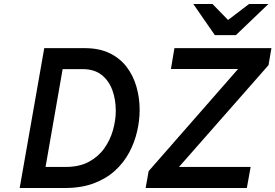

<svg xmlns="http://www.w3.org/2000/svg" viewBox="-20 -941 1378 961"><path d="M78.5 0 201.5 -700H404.5Q477 -700 529.2 -674.5Q581.5 -649 614.5 -605.2Q647.5 -561.5 663.2 -506Q679 -450.5 679 -390.5Q679 -338 666.2 -283Q653.5 -228 626.5 -177.5Q599.5 -127 555.8 -87Q512 -47 449.8 -23.5Q387.5 0 305 0ZM208 -105.5H309.5Q377 -105.5 424.5 -131Q472 -156.5 501.8 -198.2Q531.5 -240 545.5 -289.8Q559.5 -339.5 559.5 -387Q559.5 -443.5 542 -490.8Q524.5 -538 488 -566.5Q451.5 -595 394 -595H293.5ZM709 0 724 -84.5 1171.5 -595.5H835.5L853 -700H1338.5L1324 -615L876 -105.5H1234.5L1215.5 0ZM1055.5 -765 947.5 -921H1043.5L1121.5 -841L1226.5 -921H1323.5L1160.5 -765Z"/></svg>

Font: Overpass SemiBold
Style: Italic
Weight: 600
Italic angle: -10°
Designer: Delve Withrington, Dave Bailey, Thomas Jockin
Foundry: Delve Fonts LLC
Version: Version 4.000